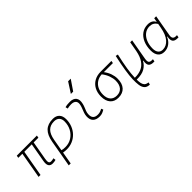

<svg xmlns="http://www.w3.org/2000/svg" viewBox="125 -1916 3267 3267"><g transform="rotate(-45 1758.0 -283.0)"><path d="M425.8 9.8Q373.5 9.8 351.8 -25.6Q330.1 -61 343.8 -136.7L403.3 -473.6H224.1L140.6 0H93.8L177.2 -473.6H79.1L86.9 -517.6H570.8L563 -473.6H449.2L390.6 -141.6Q380.9 -85.9 389.4 -60.5Q397.9 -35.2 432.1 -35.2Q462.9 -35.2 496.6 -45.4L502 -1Q466.3 9.8 425.8 9.8Z M961.9 -527.3Q1037.6 -527.3 1079.3 -484.1Q1121.1 -440.9 1121.1 -361.3Q1121.1 -282.2 1094.2 -214.6Q1067.4 -147 1019.3 -96.7Q971.2 -46.4 906.5 -18.3Q841.8 9.8 765.6 9.8Q744.1 9.8 723.4 7.6Q702.6 5.4 681.2 2L642.1 224.6H595.2L680.7 -260.3Q705.1 -397.5 773.2 -462.4Q841.3 -527.3 961.9 -527.3ZM689.5 -46.4Q717.8 -35.2 776.4 -35.2Q861.3 -35.2 928.7 -77.4Q996.1 -119.6 1035.2 -192.4Q1074.2 -265.1 1074.2 -356.4Q1074.2 -416.5 1041 -449.5Q1007.8 -482.4 947.3 -482.4Q854.5 -482.4 800.8 -428.2Q747.1 -374 727.1 -259.3Z M1667 -66.9 1682.1 -31.2Q1655.3 -14.2 1625.7 -2.2Q1596.2 9.8 1557.6 9.8Q1475.1 9.8 1434.6 -31.7Q1394 -73.2 1398.9 -153.3Q1401.4 -189.9 1413.1 -224.4Q1424.8 -258.8 1438.5 -291.5Q1452.1 -324.2 1459.5 -355Q1475.6 -417.5 1448.5 -450Q1421.4 -482.4 1356.4 -482.4Q1310.1 -482.4 1267.1 -471.2L1256.8 -513.7Q1285.6 -522 1314.5 -524.7Q1343.3 -527.3 1372.1 -527.3Q1455.1 -527.3 1490.5 -480.7Q1525.9 -434.1 1503.9 -345.2Q1495.6 -310.5 1482.7 -280.5Q1469.7 -250.5 1459 -221.2Q1448.2 -191.9 1445.8 -157.7Q1437.5 -35.2 1557.1 -35.2Q1587.9 -35.2 1611.3 -42.5Q1634.8 -49.8 1667 -66.9ZM1480.5 -609.4 1599.6 -794.9H1662.6L1536.1 -609.4Z M2009.3 9.8Q1915 9.8 1863 -49.3Q1811 -108.4 1811 -215.8Q1811 -307.1 1847.7 -375.2Q1884.3 -443.4 1950.7 -481.2Q2017.1 -519 2106 -519H2365.2L2357.4 -475.1H2139.6Q2184.1 -416 2205.6 -354Q2227.1 -292 2227.1 -230.5Q2227.1 -115.7 2170.2 -53Q2113.3 9.8 2009.3 9.8ZM2087.4 -474.6Q2018.1 -470.2 1966.3 -436.8Q1914.6 -403.3 1886.2 -346.2Q1857.9 -289.1 1857.9 -213.9Q1857.9 -128.4 1899.4 -81.8Q1940.9 -35.2 2016.6 -35.2Q2094.7 -35.2 2137.5 -86.4Q2180.2 -137.7 2180.2 -230.5Q2180.2 -285.6 2157.7 -348.9Q2135.3 -412.1 2087.4 -474.6Z M2543 229 2535.2 228.5Q2473.6 224.6 2444.1 189.9Q2414.6 155.3 2406.5 95.7Q2398.4 36.1 2400.9 -42.5Q2403.3 -124 2421.9 -241.7Q2440.4 -359.4 2477.1 -527.3L2520 -518.1Q2483.4 -356.9 2465.3 -241.5Q2447.3 -126 2445.3 -42Q2445.3 -38.1 2445.3 -34.7H2452.6Q2533.7 -33.7 2600.3 -61.3Q2667 -88.9 2714.1 -155.5Q2761.2 -222.2 2783.7 -337.9L2787.1 -357.9Q2787.6 -358.9 2787.6 -359.9V-359.4L2815.9 -517.1H2862.3L2796.4 -143.1Q2786.6 -85.9 2801 -63Q2815.4 -40 2861.3 -40H2885.7L2877.4 4.9H2853.5Q2791 4.9 2765.1 -27.3Q2739.3 -59.6 2753.4 -138.7H2745.1Q2709.5 -69.8 2638.9 -28.8Q2568.4 12.2 2447.8 10.3H2444.8Q2444.8 57.6 2451.9 94.5Q2459 131.3 2478.8 154.3Q2498.5 177.2 2538.1 183.6L2553.7 186Z M3380.9 -444.3 3394 -517.6H3440.9L3373 -131.8Q3356.4 -40 3439.5 -40H3464.4L3456.5 4.9H3433.1Q3366.2 4.9 3342 -30.3Q3317.9 -65.4 3333.5 -139.6H3325.2Q3294.4 -67.9 3239.5 -28.8Q3184.6 10.3 3113.8 10.3Q3041.5 10.3 3002.2 -36.9Q2962.9 -84 2962.9 -169.4Q2962.9 -275.4 2997.8 -354.7Q3032.7 -434.1 3095.2 -478.3Q3157.7 -522.5 3241.7 -522.5Q3343.3 -522.5 3378.4 -444.3ZM3240.2 -477.5Q3170.9 -477.5 3119.1 -437.5Q3067.4 -397.5 3038.3 -328.4Q3009.3 -259.3 3009.3 -171.9Q3009.3 -106 3038.8 -70.3Q3068.4 -34.7 3121.1 -34.7Q3207 -34.7 3270.5 -107.2Q3334 -179.7 3359.9 -325.7L3373.5 -401.9Q3327.6 -477.5 3240.2 -477.5Z"/></g></svg>

Font: Cascadia Mono NF ExtraLight
Style: Italic
Weight: 200
Italic angle: -10°
Monospace: yes
Designer: Aaron Bell
Foundry: Saja Typeworks
Version: Version 2404.023; ttfautohint (v1.8.4)